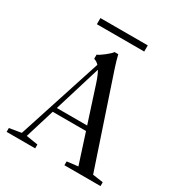

<svg xmlns="http://www.w3.org/2000/svg" viewBox="-186 -927 988 1055"><g transform="rotate(30 308.0 -399.5)"><path d="M144 -760.3V-799.3H444.3V-760.3ZM10.3 0V-24.4L85.4 -37.1L257.8 -568.4Q244.6 -583 226.1 -588.4V-614.7Q240.2 -619.6 268.8 -642.1Q297.4 -664.6 304.7 -676.3H328.1Q337.4 -637.7 351.1 -596.7L539.6 -33.7L606 -24.4V0H377V-24.4L446.8 -32.7L385.7 -222.2H174.3L117.2 -36.1L191.4 -24.4V0ZM303.2 -476.6Q288.6 -521.5 273.9 -546.4L183.6 -251.5H376Z"/></g></svg>

Font: Elstob 18pt
Style: Regular
Weight: 400
Designer: Peter S. Baker
Version: Version 1.015